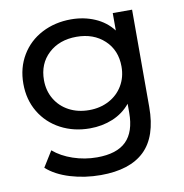

<svg xmlns="http://www.w3.org/2000/svg" viewBox="-82 -613 854 890"><g transform="rotate(-10 345.5 -167.5)"><path d="M597 -530V-72Q597 67 528 133.5Q459 200 322 200Q247 200 179 179.5Q111 159 69 121L115 47Q152 79 206.5 97.5Q261 116 319 116Q412 116 456.5 72Q501 28 501 -62V-104Q467 -63 417.5 -42.5Q368 -22 310 -22Q234 -22 172.5 -54.5Q111 -87 76 -145.5Q41 -204 41 -279Q41 -354 76 -412.5Q111 -471 172.5 -503Q234 -535 310 -535Q370 -535 421.5 -513Q473 -491 506 -448V-530ZM503 -279Q503 -356 452 -403.5Q401 -451 321 -451Q240 -451 189 -403.5Q138 -356 138 -279Q138 -229 161.5 -189.5Q185 -150 226.5 -128Q268 -106 321 -106Q373 -106 414.5 -128Q456 -150 479.5 -189.5Q503 -229 503 -279Z"/></g></svg>

Font: Montserrat Alternates Medium
Style: Regular
Weight: 500
Designer: Julieta Ulanovsky
Foundry: Julieta Ulanovsky
Version: Version 7.200